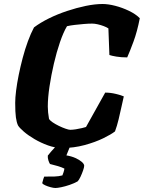

<svg xmlns="http://www.w3.org/2000/svg" viewBox="-20 -740 719 960"><path d="M291 0Q256 0 220 -13Q184 -26 152.5 -44.5Q121 -63 99 -82Q77 -101 70 -113Q63 -128 59.5 -153Q56 -178 56 -226Q56 -251 60.5 -287Q65 -323 73.5 -365Q82 -407 93.5 -450.5Q105 -494 119.5 -533.5Q134 -573 150 -603Q182 -627 224.5 -648Q267 -669 315 -685Q363 -701 409 -710.5Q455 -720 493 -720Q521 -720 556 -711Q591 -702 624.5 -686Q658 -670 679 -649Q666 -582 647.5 -532Q629 -482 616 -453Q586 -453 562 -457Q538 -461 527 -465L522 -598Q513 -604 498.5 -609.5Q484 -615 468.5 -618.5Q453 -622 441 -622Q422 -622 399 -620Q376 -618 354 -615.5Q332 -613 315 -609Q297 -579 280 -529.5Q263 -480 249.5 -422Q236 -364 227.5 -307.5Q219 -251 219 -207Q219 -194 220.5 -178Q222 -162 225 -146Q229 -138 243 -128.5Q257 -119 274.5 -110.5Q292 -102 308 -96.5Q324 -91 331 -91Q343 -91 359 -93.5Q375 -96 389.5 -99.5Q404 -103 410 -105L506 -277Q532 -277 559 -270.5Q586 -264 599 -258Q594 -237 587.5 -206.5Q581 -176 573 -143Q565 -110 555 -83Q536 -68 496 -48.5Q456 -29 402.5 -14.5Q349 0 291 0ZM257 200Q248 200 233 196Q218 192 206 186.5Q194 181 191 176Q194 164 196.5 155.5Q199 147 201 143Q233 143 253 142.5Q273 142 292 137Q294 132 297.5 122Q301 112 302 103Q291 97 267.5 90Q244 83 230 80Q226 74 222 62Q218 50 219 38Q233 20 253.5 -2Q274 -24 285 -37H342L312 37Q337 41 357 50Q377 59 389 69.5Q401 80 401 89Q401 96 395.5 112Q390 128 382.5 144Q375 160 368 167Q350 177 328 184.5Q306 192 286.5 196Q267 200 257 200Z"/></svg>

Font: Texturina 12pt Black
Style: Italic
Weight: 900
Italic angle: -11°
Designer: Guillermo Torres Carreño
Foundry: Omnibus-Type
Version: Version 1.002